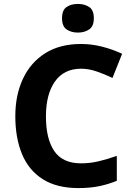

<svg xmlns="http://www.w3.org/2000/svg" viewBox="-20 -948 677 978"><path d="M393 -598Q306 -598 260 -533Q214 -468 214 -355Q214 -241 256.5 -178.5Q299 -116 393 -116Q437 -116 480.5 -126Q524 -136 575 -154V-27Q528 -8 482 1Q436 10 379 10Q269 10 197.5 -35.5Q126 -81 92 -163.5Q58 -246 58 -356Q58 -464 97 -547Q136 -630 210.5 -677Q285 -724 393 -724Q446 -724 499.5 -710.5Q553 -697 602 -674L553 -551Q513 -570 472.5 -584Q432 -598 393 -598ZM377 -928Q410 -928 434 -912.5Q458 -897 458 -855Q458 -814 434 -798Q410 -782 377 -782Q343 -782 319.5 -798Q296 -814 296 -855Q296 -897 319.5 -912.5Q343 -928 377 -928Z"/></svg>

Font: Noto Sans Adlam Unjoined
Style: Bold
Weight: 700
Version: Version 3.001